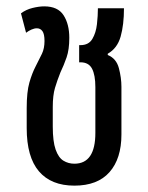

<svg xmlns="http://www.w3.org/2000/svg" viewBox="-20 -574 467 604"><path d="M214 10Q141 10 102.5 -35Q64 -80 64 -171V-234Q64 -285 72.5 -314.5Q81 -344 92 -365Q104 -388 112 -405Q120 -422 120 -445Q120 -467 113.5 -476Q107 -485 96 -485Q88 -485 79 -481Q70 -477 62 -471L46 -532Q62 -544 82.5 -549Q103 -554 119 -554Q162 -554 180 -526Q198 -498 198 -455Q198 -418 189.5 -393.5Q181 -369 170 -346Q160 -321 153 -297.5Q146 -274 146 -237V-176Q146 -129 155 -103.5Q164 -78 179.5 -68.5Q195 -59 214 -59Q280 -59 280 -156V-300Q280 -338 269.5 -358Q259 -378 233 -378H229V-432H233Q259 -432 270.5 -451.5Q282 -471 285 -498Q288 -525 288 -548H370Q370 -496 359.5 -459Q349 -422 319 -405V-401Q346 -390 354 -359.5Q362 -329 362 -301V-151Q362 -75 324.5 -32.5Q287 10 214 10Z"/></svg>

Font: Noto Sans Thai ExtCond
Style: Regular
Weight: 400
Width: 2
Designer: Monotype Design Team
Foundry: Monotype Imaging Inc.
Version: Version 2.002; ttfautohint (v1.8.4.7-5d5b)